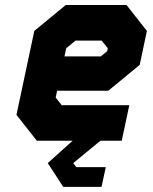

<svg xmlns="http://www.w3.org/2000/svg" viewBox="-20 -560 610 764"><path d="M231.5 183.5 170 89 269 0H126.5L45.5 -103L116.5 -437L241.5 -540H483.5L564.5 -437L536 -302L411 -199H207.5L201.5 -172L225.5 -141.5H494.5L464.5 0H379.5L271.5 89L283.5 105H401L384 183.5ZM254 144H350H254L220 89L402.5 -71H178.5L121.5 -139.5L148.5 -268H392L471 -333L485 -400L429 -470H267.5L175.5 -395L121.5 -139.5L178.5 -71H402.5L220 89ZM148.5 -268 175.5 -395 267.5 -470H429L485 -400L471 -333L392 -268ZM236.5 -335.5H381L406.5 -356.5L409 -368L384.5 -398.5H280.5L243.5 -368Z"/></svg>

Font: Tourney Black
Style: Italic
Weight: 900
Italic angle: -12°
Version: Version 1.015